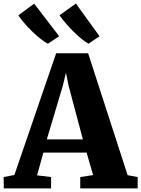

<svg xmlns="http://www.w3.org/2000/svg" viewBox="-41 -1040 780 1060"><path d="M38.5 -74 269 -746H445.5L663.5 -73L719 -62.5V0H402V-62.5L473 -73.5L437 -197.5H198.5L163.5 -72L241 -62.5V0H-20L-21 -62.5ZM416.5 -270.5 337 -569.5 323 -638.5 306.5 -569 217.5 -270.5ZM223 -799Q204.5 -808.5 181.2 -827Q158 -845.5 134.5 -868.5Q111 -891.5 91.5 -914.2Q72 -937 60.5 -955.5L147.5 -1020L285.5 -840L224 -799ZM447.5 -799Q423 -812.5 391.5 -840.5Q360 -868.5 331.8 -900.2Q303.5 -932 287.5 -955.5L378 -1020.5L508.5 -840L448.5 -799Z"/></svg>

Font: Merriweather 28pt Black
Style: Regular
Weight: 900
Version: Version 2.100